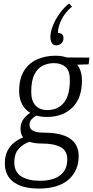

<svg xmlns="http://www.w3.org/2000/svg" viewBox="-20 -833 538 1113"><path d="M333 -579Q321 -570 307 -570Q293 -570 284 -579L280 -585Q272 -599 272 -618Q272 -647 286.5 -684Q301 -721 326 -755.5Q351 -790 381 -813L397 -794Q358 -763 336.5 -719Q315 -675 316 -642Q332 -642 341 -633Q348 -625 348 -612Q348 -591 333 -579ZM301 -510Q338 -510 367 -500H368L498 -499L494 -460L427 -458Q441 -441 448 -418Q455 -395 455 -365Q455 -264 399.5 -209.5Q344 -155 252 -155Q220 -155 191 -163Q178 -156 164.5 -143Q151 -130 151 -109Q151 -85 172.5 -74.5Q194 -64 234 -64Q436 -64 436 72Q436 157 377 208.5Q318 260 205 260Q110 260 59 222.5Q8 185 8 114Q8 70 24 40Q40 10 64.5 -8.5Q89 -27 114 -36Q99 -56 99 -86Q99 -122 117.5 -144.5Q136 -167 155 -179Q125 -197 108 -229Q91 -261 91 -304Q91 -379 120.5 -424.5Q150 -470 198 -490Q246 -510 301 -510ZM385 -369Q385 -424 359.5 -445.5Q334 -467 293 -467Q258 -467 228 -452.5Q198 -438 179.5 -401.5Q161 -365 161 -300Q161 -249 185.5 -222Q210 -195 255 -195Q316 -195 350.5 -238Q385 -281 385 -369ZM223 -1Q179 -1 150 -11Q117 0 90 28Q63 56 63 109Q63 164 103.5 189.5Q144 215 211 215Q288 215 329 183Q370 151 370 91Q370 41 331.5 20Q293 -1 223 -1Z"/></svg>

Font: Arsenal SC
Style: Italic
Weight: 400
Italic angle: -9.10001°
Designer: Andrij Shevchenko
Foundry: Stairsfor
Version: Version 2.001; ttfautohint (v1.8.4.7-5d5b)